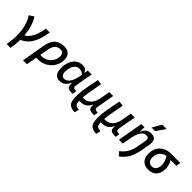

<svg xmlns="http://www.w3.org/2000/svg" viewBox="213 -2129 3693 3693"><g transform="rotate(45 2059.0 -283.0)"><path d="M138.2 224.6Q162.1 92.8 162.1 -27.8Q162.1 -95.2 154.8 -158.7Q133.3 -336.4 46.9 -466.3L141.1 -527.3Q191.9 -450.2 222.7 -348.9Q253.4 -247.6 263.2 -130.9Q318.8 -167.5 357.4 -219.5Q396 -271.5 421.1 -344.5Q446.3 -417.5 462.9 -517.6H567.9Q543.9 -377 506.8 -280Q469.7 -183.1 411.6 -119.6Q353.5 -56.2 266.6 -16.1Q265.6 102.5 243.2 224.6Z M957 -527.3Q1043.5 -527.3 1091.1 -480.2Q1138.7 -433.1 1138.7 -346.7Q1138.7 -270.5 1110.6 -205.6Q1082.5 -140.6 1032 -92.3Q981.4 -43.9 913.6 -17.1Q845.7 9.8 765.6 9.8Q746.6 9.8 726.1 7.8L688 224.6H581.1L664.6 -250.5Q689.5 -393.1 760.5 -460.2Q831.5 -527.3 957 -527.3ZM742.7 -85Q758.8 -83.5 776.4 -83.5Q849.6 -83.5 907.7 -117.4Q965.8 -151.4 999.8 -210Q1033.7 -268.6 1033.7 -341.8Q1033.7 -386.2 1009.8 -410.4Q985.8 -434.6 942.4 -434.6Q871.1 -434.6 829.6 -388.9Q788.1 -343.3 771 -246.1Z M1589.8 -444.3 1603 -517.6H1707.5L1644 -154.8Q1641.6 -141.6 1641.6 -130.4Q1641.6 -109.9 1650.4 -98.1Q1663.1 -80.6 1706.1 -80.6H1726.1L1711.4 4.9H1676.8Q1605 4.9 1577.6 -23.9Q1555.7 -47.4 1555.7 -97.7Q1555.7 -109.4 1556.6 -122.6H1542.5Q1515.1 -59.1 1466.8 -24.4Q1418.5 10.3 1356 10.3Q1282.7 10.3 1242.7 -40.8Q1202.6 -91.8 1202.6 -184.1Q1202.6 -285.6 1234.1 -361.8Q1265.6 -438 1322.3 -480.2Q1378.9 -522.5 1454.6 -522.5Q1515.1 -522.5 1541.5 -500.7Q1567.9 -479 1583 -444.3ZM1462.9 -429.7Q1416.5 -429.7 1381.3 -399.2Q1346.2 -368.7 1326.7 -315.9Q1307.1 -263.2 1307.1 -196.3Q1307.1 -141.6 1328.4 -112.1Q1349.6 -82.5 1387.7 -82.5Q1453.1 -82.5 1500.7 -146.2Q1548.3 -210 1568.8 -325.7L1578.1 -377.9Q1562.5 -397.5 1535.2 -413.6Q1507.8 -429.7 1462.9 -429.7Z M1991.2 229 1983.4 228.5Q1900.9 223.1 1858.9 194.1Q1816.9 165 1803.2 106.4Q1792 58.1 1792 -13.7Q1792 -29.3 1792.5 -45.9Q1794.4 -108.9 1804 -179Q1813.5 -249 1830.1 -334.2Q1846.7 -419.4 1869.1 -527.3L1968.8 -513.2Q1939.5 -357.9 1921.4 -255.4Q1903.3 -152.8 1897.5 -82.5H1932.1Q2012.7 -82.5 2071.3 -141.1Q2129.9 -199.7 2150.9 -310.5L2152.3 -320.8Q2152.8 -323.2 2153.3 -325.7V-325.2L2187.5 -517.1H2293.5L2230 -160.6Q2227.1 -145 2227.1 -132.8Q2227.1 -109.9 2236.8 -98.6Q2251.5 -80.6 2296.9 -80.6H2311L2295.9 4.9H2270.5Q2192.9 4.9 2164.6 -22Q2141.1 -43.5 2141.1 -97.2Q2141.1 -109.4 2142.1 -122.6H2131.8Q2106.9 -60.5 2054.4 -24.4Q2002 11.7 1900.4 10.3H1895Q1896 48.8 1902.6 74Q1909.2 99.1 1929 113.3Q1948.7 127.4 1990.2 133.8L2012.7 137.2Z M2577.1 229 2569.3 228.5Q2486.8 223.1 2444.8 194.1Q2402.8 165 2389.2 106.4Q2377.9 58.1 2377.9 -13.7Q2377.9 -29.3 2378.4 -45.9Q2380.4 -108.9 2389.9 -179Q2399.4 -249 2416 -334.2Q2432.6 -419.4 2455.1 -527.3L2554.7 -513.2Q2525.4 -357.9 2507.3 -255.4Q2489.3 -152.8 2483.4 -82.5H2518.1Q2598.6 -82.5 2657.2 -141.1Q2715.8 -199.7 2736.8 -310.5L2738.3 -320.8Q2738.8 -323.2 2739.3 -325.7V-325.2L2773.4 -517.1H2879.4L2815.9 -160.6Q2813 -145 2813 -132.8Q2813 -109.9 2822.8 -98.6Q2837.4 -80.6 2882.8 -80.6H2897L2881.8 4.9H2856.4Q2778.8 4.9 2750.5 -22Q2727.1 -43.5 2727.1 -97.2Q2727.1 -109.4 2728 -122.6H2717.8Q2692.9 -60.5 2640.4 -24.4Q2587.9 11.7 2486.3 10.3H2481Q2481.9 48.8 2488.5 74Q2495.1 99.1 2514.9 113.3Q2534.7 127.4 2576.2 133.8L2598.6 137.2Z M2966.3 0 3057.6 -517.6H3144L3140.6 -399.9H3150.4Q3166 -460.9 3212.4 -494.1Q3258.8 -527.3 3323.7 -527.3Q3453.6 -527.3 3453.6 -399.4Q3453.6 -372.6 3447.8 -340.3L3421.4 -189Q3403.8 -86.4 3374.5 -10Q3345.2 66.4 3300.8 124.3Q3256.3 182.1 3191.9 229L3123 153.3Q3178.2 112.3 3216.1 64.2Q3253.9 16.1 3278.1 -45.4Q3302.2 -106.9 3315.9 -188L3342.8 -344.2Q3345.7 -359.9 3345.7 -373Q3345.7 -434.6 3284.7 -434.6Q3245.6 -434.6 3212.2 -412.4Q3178.7 -390.1 3152.1 -338.4Q3125.5 -286.6 3106.4 -198.7L3071.3 0ZM3244.6 -609.4 3350.6 -794.9H3470.7L3340.3 -609.4Z M3767.1 9.8Q3667 9.8 3611.8 -49.3Q3556.6 -108.4 3556.6 -215.8Q3556.6 -307.1 3595 -375.2Q3633.3 -443.4 3702.4 -481.2Q3771.5 -519 3863.8 -519H4117.7L4101.6 -426.3H3944.3Q3972.2 -381.3 3985.8 -334.2Q3999.5 -287.1 3999.5 -240.2Q3999.5 -121.1 3938.7 -55.7Q3877.9 9.8 3767.1 9.8ZM3835.4 -424.8Q3755.9 -415.5 3708.5 -358.9Q3661.1 -302.2 3661.1 -213.9Q3661.1 -151.9 3690.9 -117.4Q3720.7 -83 3774.4 -83Q3832 -83 3863.5 -124Q3895 -165 3895 -240.2Q3895 -282.2 3880.9 -329.8Q3866.7 -377.4 3835.4 -424.8Z"/></g></svg>

Font: CaskaydiaCove NFP
Style: Italic
Weight: 400
Italic angle: -10°
Designer: Aaron Bell
Foundry: Saja Typeworks
Version: Version 2111.001; VTT 6.35;Nerd Fonts 3.1.1